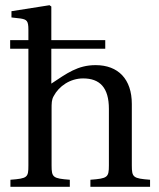

<svg xmlns="http://www.w3.org/2000/svg" viewBox="-20 -717 610 737"><path d="M20 0H248V-27C183 -32 178 -36 178 -82V-297C178 -321 178 -334 186 -348C206 -386 249 -416 299 -416C363 -416 398 -381 398 -299V-82C398 -36 393 -32 327 -27V0H556V-27C491 -32 486 -36 486 -82V-318C486 -413 434 -467 347 -467C278 -467 236 -435 177 -396V-530H384V-563H177V-692L170 -697L24 -674V-650L59 -646C83 -642 89 -637 89 -603V-563H19V-530H89V-82C89 -36 86 -32 20 -27Z"/></svg>

Font: erewhon
Style: Regular
Weight: 400
Version: Version 1.0.0